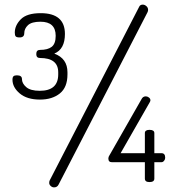

<svg xmlns="http://www.w3.org/2000/svg" viewBox="-20 -788 760 831"><path d="M152 -395Q232 -395 232 -466V-475Q232 -537 153 -537Q137 -537 137 -554Q137 -572 153 -572Q187 -572 204 -585.5Q221 -599 221 -633Q221 -694 155 -694Q117 -694 101 -679Q85 -664 85 -644Q85 -626 65 -626Q52 -626 48 -630.5Q44 -635 44 -647Q44 -678 70 -704.5Q96 -731 156 -731Q261 -731 261 -641Q261 -575 215 -556Q272 -535 272 -475V-466Q272 -410 239 -383.5Q206 -357 153 -357Q97 -357 65.5 -383.5Q34 -410 34 -443Q34 -454 38.5 -458Q43 -462 53 -462Q75 -462 75 -446Q75 -427 93.5 -411Q112 -395 152 -395ZM607 -15V-86H464Q449 -86 449 -102Q449 -105 451 -111L592 -358Q598 -371 611 -371Q618 -371 624.5 -366Q631 -361 631 -354Q631 -351 629 -347L502 -125H607V-212Q607 -226 627 -226Q648 -226 648 -212V-125H679Q695 -125 695 -105Q695 -98 690 -92Q685 -86 679 -86H648V-15Q648 0 627 0Q607 0 607 -15ZM598 -768Q606 -768 613.5 -761.5Q621 -755 621 -745Q621 -740 618 -734L234 10Q228 23 214 23Q206 23 199.5 17Q193 11 193 4Q193 -3 195 -7L582 -758Q586 -768 598 -768Z"/></svg>

Font: Dosis
Style: Light
Weight: 300
Designer: Edgar Tolentino, Pablo Impallari, Igino Marini
Foundry: Edgar Tolentino, Pablo Impallari, Igino Marini
Version: Version 1.007